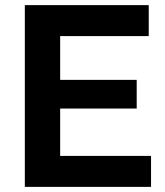

<svg xmlns="http://www.w3.org/2000/svg" viewBox="-20 -730 644 750"><path d="M570 -121V0H77V-710H561V-589H215V-418H514V-306H215V-121Z"/></svg>

Font: Oxford Sans
Style: Bold
Weight: 700
Designer: Matt McInerney, Pablo Impallari, Rodrigo Fuenzalida
Foundry: Matt McInerney, Pablo Impallari, Rodrigo Fuenzalida
Version: Version 3.000g; ttfautohint (v1.5) -l 8 -r 28 -G 28 -x 14 -D